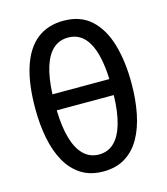

<svg xmlns="http://www.w3.org/2000/svg" viewBox="-110 -810 785 904"><g transform="rotate(-15 282.5 -358.0)"><path d="M517.1 -357.9Q517.1 -279.3 503.9 -212.2Q490.7 -145 462.6 -95.2Q434.6 -45.4 389.9 -17.8Q345.2 9.8 282.7 9.8Q219.7 9.8 175.3 -18.6Q130.9 -46.9 102.8 -96.9Q74.7 -147 61.5 -214.1Q48.3 -281.2 48.3 -358.9Q48.3 -480.5 75.2 -561.8Q102.1 -643.1 154.3 -683.8Q206.5 -724.6 283.2 -724.6Q366.2 -724.6 417.7 -677Q469.2 -629.4 493.2 -546.6Q517.1 -463.9 517.1 -357.9ZM283.2 -72.8Q326.7 -72.8 356.7 -101.1Q386.7 -129.4 403.3 -185.5Q419.9 -241.7 421.9 -325.2H144Q146 -243.7 162.4 -187.5Q178.7 -131.3 209.2 -102.1Q239.7 -72.8 283.2 -72.8ZM283.7 -642.6Q241.2 -642.6 211.2 -616Q181.2 -589.4 164.3 -536.1Q147.5 -482.9 144 -403.3H421.4Q416.5 -522.5 382.1 -582.5Q347.7 -642.6 283.7 -642.6Z"/></g></svg>

Font: Open Sans Condensed Medium
Style: Regular
Weight: 500
Width: 3
Designer: Monotype Design Team
Foundry: Monotype Imaging Inc.
Version: Version 3.000